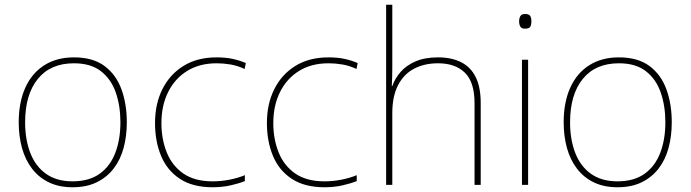

<svg xmlns="http://www.w3.org/2000/svg" viewBox="-20 -780 2914 810"><path d="M515 -264Q515 -206 501.5 -156Q488 -106 459.5 -69Q431 -32 388 -11Q345 10 286 10Q229 10 186.5 -10.5Q144 -31 115.5 -68Q87 -105 73 -155Q59 -205 59 -264Q59 -348 86.5 -409.5Q114 -471 166.5 -504.5Q219 -538 292 -538Q372 -538 421 -501.5Q470 -465 492.5 -403Q515 -341 515 -264ZM86 -264Q86 -191 108 -134.5Q130 -78 174.5 -46.5Q219 -15 286 -15Q356 -15 400.5 -47Q445 -79 466.5 -135.5Q488 -192 488 -264Q488 -333 468.5 -389.5Q449 -446 406 -479.5Q363 -513 292 -513Q193 -513 139.5 -447Q86 -381 86 -264Z M877 10Q793 10 739 -25.5Q685 -61 659.5 -122.5Q634 -184 634 -261Q634 -342 665.5 -404.5Q697 -467 755 -502.5Q813 -538 894 -538Q930 -538 959.5 -532Q989 -526 1017 -514L1012 -489Q982 -503 952.5 -508Q923 -513 894 -513Q822 -513 770 -481Q718 -449 689.5 -392Q661 -335 661 -261Q661 -193 683.5 -137Q706 -81 753.5 -48Q801 -15 877 -15Q913 -15 948.5 -22Q984 -29 1013 -41V-16Q988 -6 953 2Q918 10 877 10Z M1349 10Q1265 10 1211 -25.5Q1157 -61 1131.5 -122.5Q1106 -184 1106 -261Q1106 -342 1137.5 -404.5Q1169 -467 1227 -502.5Q1285 -538 1366 -538Q1402 -538 1431.5 -532Q1461 -526 1489 -514L1484 -489Q1454 -503 1424.5 -508Q1395 -513 1366 -513Q1294 -513 1242 -481Q1190 -449 1161.5 -392Q1133 -335 1133 -261Q1133 -193 1155.5 -137Q1178 -81 1225.5 -48Q1273 -15 1349 -15Q1385 -15 1420.5 -22Q1456 -29 1485 -41V-16Q1460 -6 1425 2Q1390 10 1349 10Z M1635 -496Q1635 -474 1634.5 -456.5Q1634 -439 1633 -417H1635Q1646 -449 1670 -476.5Q1694 -504 1733 -521Q1772 -538 1828 -538Q1885 -538 1925.5 -517.5Q1966 -497 1987 -454.5Q2008 -412 2008 -346V0H1982V-345Q1982 -433 1941.5 -473Q1901 -513 1828 -513Q1771 -513 1727.5 -490.5Q1684 -468 1659.5 -421Q1635 -374 1635 -302V0H1609V-760H1635Z M2208 -528V0H2182V-528ZM2195 -721Q2213 -721 2217.5 -711.5Q2222 -702 2222 -690Q2222 -677 2217.5 -668Q2213 -659 2195 -659Q2180 -659 2175 -668Q2170 -677 2170 -690Q2170 -702 2175 -711.5Q2180 -721 2195 -721Z M2814 -264Q2814 -206 2800.5 -156Q2787 -106 2758.5 -69Q2730 -32 2687 -11Q2644 10 2585 10Q2528 10 2485.5 -10.5Q2443 -31 2414.5 -68Q2386 -105 2372 -155Q2358 -205 2358 -264Q2358 -348 2385.5 -409.5Q2413 -471 2465.5 -504.5Q2518 -538 2591 -538Q2671 -538 2720 -501.5Q2769 -465 2791.5 -403Q2814 -341 2814 -264ZM2385 -264Q2385 -191 2407 -134.5Q2429 -78 2473.5 -46.5Q2518 -15 2585 -15Q2655 -15 2699.5 -47Q2744 -79 2765.5 -135.5Q2787 -192 2787 -264Q2787 -333 2767.5 -389.5Q2748 -446 2705 -479.5Q2662 -513 2591 -513Q2492 -513 2438.5 -447Q2385 -381 2385 -264Z"/></svg>

Font: Noto Sans Armenian Thin
Style: Regular
Weight: 250
Version: Version 2.007